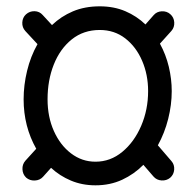

<svg xmlns="http://www.w3.org/2000/svg" viewBox="-20 -545 606 595"><path d="M507.3 5.9Q496.1 15.1 480.7 14.2Q465.3 13.2 455.6 2L424.3 -34.2Q396 -5.4 358.6 12Q321.3 29.3 275.9 29.3Q234.4 29.3 199.7 14.6Q165 0 138.2 -24.9L113.3 2.9Q103.5 13.7 87.9 14.4Q72.3 15.1 61 5.4Q50.3 -4.9 49.6 -20.3Q48.8 -35.6 58.6 -46.9L92.3 -84Q53.2 -153.3 53.2 -237.3Q53.2 -281.2 64 -325.7Q74.7 -370.1 96.2 -408.2L58.6 -448.7Q48.3 -460 49.1 -475.3Q49.8 -490.7 60.5 -500.5Q71.8 -510.7 87.2 -510.3Q102.5 -509.8 112.3 -498.5L141.1 -467.3Q168.9 -494.1 205.8 -509.8Q242.7 -525.4 289.1 -525.4Q333 -525.4 368.4 -510.3Q403.8 -495.1 430.7 -469.2L456.1 -498Q465.8 -509.3 481.4 -510Q497.1 -510.7 507.8 -501Q519 -491.2 520 -475.8Q521 -460.4 511.2 -449.2L475.6 -409.7Q494.1 -376 503.2 -337.9Q512.2 -299.8 512.2 -262.7Q512.2 -220.2 501.2 -176.5Q490.2 -132.8 469.2 -94.7L511.2 -45.9Q521 -34.7 519.8 -19.3Q518.6 -3.9 507.3 5.9ZM289.1 -452.1Q238.8 -452.1 202.4 -422.9Q166 -393.6 146.7 -345Q127.4 -296.4 127.4 -237.3Q127.4 -182.6 147 -138.9Q166.5 -95.2 200.2 -69.6Q233.9 -43.9 275.9 -43.9Q322.3 -43.9 359.1 -74.5Q396 -105 417.5 -155Q439 -205.1 439 -262.7Q439 -313.5 420.4 -356.7Q401.9 -399.9 368.2 -426Q334.5 -452.1 289.1 -452.1Z"/></svg>

Font: Mikhak-DS1-FD Regular
Style: Regular
Weight: 400
Designer: Amin Abedi
Version: Version 3.2